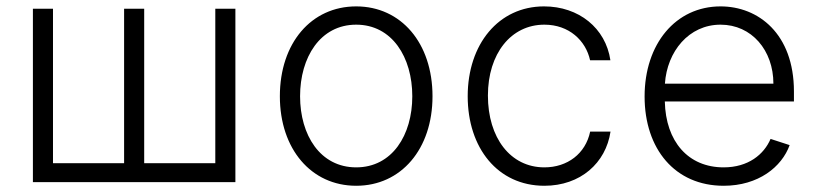

<svg xmlns="http://www.w3.org/2000/svg" viewBox="-20 -573 2573 604"><path d="M83.5 -545.5V0H720.5V-545.5H657.3V-59.7H433.6V-545.5H370.4V-59.7H146.7V-545.5Z M1100.5 11.4C1241.8 11.4 1340.6 -104 1340.6 -270.2C1340.6 -437.5 1241.8 -552.9 1100.5 -552.9C959.2 -552.9 860.4 -437.5 860.4 -270.2C860.4 -104 959.2 11.4 1100.5 11.4ZM1100.5 -46.5C987.2 -46.5 924 -148.1 924 -270.2C924 -392.4 987.2 -495.4 1100.5 -495.4C1213.8 -495.4 1277 -392.4 1277 -270.2C1277 -148.1 1213.8 -46.5 1100.5 -46.5Z M1692.5 11.4C1806.1 11.4 1886 -60.4 1900.6 -159.1H1836.6C1822.1 -89.5 1764.9 -46.5 1692.5 -46.5C1585.6 -46.5 1514.9 -139.6 1514.9 -272.4C1514.9 -404.5 1587.7 -495.4 1692.5 -495.4C1770.2 -495.4 1822.8 -445.3 1836.3 -383.5H1900.2C1885.3 -484.7 1800.8 -552.9 1691.4 -552.9C1548.7 -552.9 1451.3 -434.3 1451.3 -270.2C1451.3 -107.6 1545.8 11.4 1692.5 11.4Z M2256.4 11.4C2365.8 11.4 2439.3 -47.9 2464.1 -116.5L2404.1 -136C2383.2 -87 2333.8 -46.5 2256.4 -46.5C2144.9 -46.5 2074.2 -127.8 2071.4 -253.9H2477.6V-285.2C2477.6 -467.3 2365.1 -552.9 2246.8 -552.9C2105.5 -552.9 2007.8 -434.7 2007.8 -269.5C2007.8 -104 2103.7 11.4 2256.4 11.4ZM2071.7 -309.7C2078.5 -411.2 2147 -495.4 2246.8 -495.4C2344.5 -495.4 2413 -414.8 2413 -309.7Z"/></svg>

Font: Karasuma Gothic
Style: Light
Weight: 300
Designer: Rasmus Andersson / Ryoko Nishizuka
Foundry: rsms
Version: Version 1.00